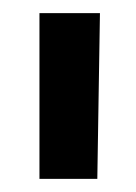

<svg xmlns="http://www.w3.org/2000/svg" viewBox="-20 -750 207 292"><path d="M132 -730Q131 -667 130 -604.5Q129 -542 128 -478H40V-730Z"/></svg>

Font: Josefin Sans Thin Medium
Style: Regular
Weight: 500
Version: Version 2.000